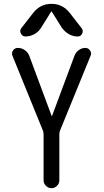

<svg xmlns="http://www.w3.org/2000/svg" viewBox="-20 -980 540 1000"><path d="M343.8 -912.1 405.3 -833Q415 -820.3 408.2 -805.2Q401.4 -790 383.8 -790Q359.4 -790 337.9 -802.7Q316.4 -815.4 301.8 -835.9L250 -918.9Q250 -919.9 248 -919.9Q246.1 -919.9 246.1 -918.9L194.3 -835.9Q181.6 -814.5 159.2 -802.2Q136.7 -790 112.3 -790Q96.7 -790 88.9 -805.2Q81.1 -820.3 90.8 -833L152.3 -912.1Q189.5 -960 248 -960Q306.6 -960 343.8 -912.1ZM203.1 -300.8 44.9 -689.5Q39.1 -704.1 47.9 -717.3Q56.6 -730.5 73.2 -730.5Q92.8 -730.5 109.4 -718.8Q126 -707 132.8 -688.5L249 -376Q249 -375 250 -375Q251 -375 251 -376L368.2 -690.4Q375 -708 390.6 -719.2Q406.2 -730.5 424.8 -730.5Q439.5 -730.5 448.7 -717.3Q458 -704.1 452.1 -690.4L293 -300.8Q289.1 -292 289.1 -279.3V-41Q289.1 -24.4 276.9 -12.2Q264.6 0 248 0Q231.4 0 219.2 -12.2Q207 -24.4 207 -41V-279.3Q207 -292 203.1 -300.8Z"/></svg>

Font: Rounded-X Mgen+ 2m regular
Style: Regular
Weight: 400
Designer: [Source Han Sans]
Ryoko NISHIZUKA  (kana & ideographs); Paul D. Hunt (Latin, Greek & Cyrillic); Wenlong ZHANG  (bopomofo
Version: Version 1.059.20150602